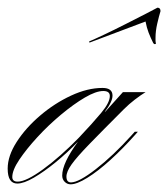

<svg xmlns="http://www.w3.org/2000/svg" viewBox="-63 -473 438 500"><path d="M-18 5Q-43 5 -43 -34Q-43 -67 -19.5 -103.5Q4 -140 41.5 -172Q79 -204 122 -224Q165 -244 204 -244Q230 -244 230 -224Q230 -208 210 -182H211L257 -233H316Q303 -225 288 -213.5Q273 -202 260 -189Q203 -132 170 -98Q137 -64 123.5 -45Q110 -26 110 -13Q110 2 122 2Q142 2 186.5 -32.5Q231 -67 279 -120L288 -130H296L289 -122Q257 -86 224.5 -56.5Q192 -27 164.5 -10Q137 7 121 7Q112 7 105.5 0.5Q99 -6 99 -16Q99 -48 140 -104Q112 -75 82 -50.5Q52 -26 25.5 -10.5Q-1 5 -18 5ZM-17 0Q5 0 49 -32Q93 -64 142 -114Q178 -152 200.5 -179Q223 -206 223 -223Q223 -236 206 -236Q187 -236 158 -219Q129 -202 96 -174.5Q63 -147 34.5 -116Q6 -85 -12.5 -57.5Q-31 -30 -31 -12Q-31 0 -17 0ZM170 -362 169 -365Q181 -370 207.5 -382.5Q234 -395 263.5 -410Q293 -425 316.5 -437Q340 -449 347 -453Q355 -453 355 -444Q351 -431 346.5 -411.5Q342 -392 342 -375Q342 -371 342 -367.5Q342 -364 343 -360Q343 -358 340 -358Q338 -358 336 -361Q329 -375 324 -388Q319 -401 316 -417Z"/></svg>

Font: Ballet 72pt
Style: Regular
Weight: 400
Designer: Maximiliano R. Sproviero
Foundry: Omnibus-Type
Version: Version 1.100; ttfautohint (v1.8.3)